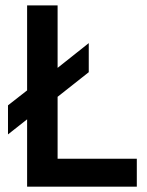

<svg xmlns="http://www.w3.org/2000/svg" viewBox="-20 -696 547 716"><path d="M81.1 0V-251L9.8 -194.8V-303.2L81.1 -358.9V-675.8H194.8V-442.9L311 -535.2V-426.8L194.8 -335V-104H490.2V0Z"/></svg>

Font: Clear Sans Medium
Style: Regular
Weight: 500
Foundry: Intel Corporation
Version: Version 1.00